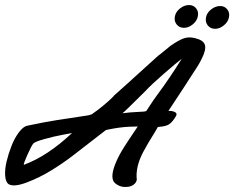

<svg xmlns="http://www.w3.org/2000/svg" viewBox="-46 -732 933 765"><path d="M687 -621.1Q668.5 -621.1 657.7 -634.8Q647 -648.4 650.9 -667Q654.3 -685.1 671.4 -698.5Q688.5 -711.9 707 -711.9Q725.1 -711.9 735.6 -698.5Q746.1 -685.1 742.2 -667Q738.8 -648.4 721.9 -634.8Q705.1 -621.1 687 -621.1ZM831.1 -708Q849.1 -708 859.6 -694.6Q870.1 -681.2 866.2 -663.1Q862.8 -644.5 845.9 -630.9Q829.1 -617.2 811 -617.2Q792.5 -617.2 781.7 -630.9Q771 -644.5 774.9 -663.1Q778.3 -681.2 795.4 -694.6Q812.5 -708 831.1 -708ZM731 -580.1Q765.1 -571.8 770.5 -552.7Q775.9 -533.7 757.8 -498Q750 -481.9 740.2 -466.3Q730.5 -450.7 715.3 -428Q700.2 -405.3 689 -387.2Q682.1 -376 663.8 -348.9Q645.5 -321.8 625 -290Q640.6 -291 651.4 -285.2Q662.1 -279.3 653.8 -267.1Q640.6 -245.1 627.4 -236.6Q614.3 -228 583 -226.1Q571.8 -206.5 570.8 -205.1Q542 -159.2 524.9 -127Q493.2 -67.4 499 -16.1Q498 -7.8 490.7 0Q483.4 7.8 470.2 11.2Q467.3 12.2 458.3 12.7Q449.2 13.2 441.9 12.2Q431.2 10.3 421.6 4.4Q412.1 -1.5 408.2 -6.8Q391.6 -29.8 418 -89.8Q423.3 -102.1 431.2 -116.7Q439 -131.3 449.7 -147.9Q460.4 -164.6 468 -176Q475.6 -187.5 487.5 -205.3Q499.5 -223.1 502.9 -228L470.2 -227.1Q432.1 -225.6 384.8 -215.8L376 -213.9Q338.4 -184.1 244.1 -111.8Q204.6 -81.5 158.2 -53Q111.8 -24.4 60.8 -5.1Q9.8 14.2 -11.2 2Q-23.4 -5.9 -25.4 -31.2Q-27.3 -56.6 -19.8 -88.4Q-12.2 -120.1 0 -151.1Q12.2 -182.1 29.3 -204.8Q46.4 -227.5 62 -231Q119.1 -242.7 127 -244.1Q177.2 -253.4 230.7 -261Q284.2 -268.6 302.7 -272Q321.3 -275.4 325.2 -280.8Q342.8 -292.5 362.8 -309.1Q382.8 -325.7 395 -337.2Q407.2 -348.6 408.2 -351.1Q433.1 -372.6 464.1 -401.1Q495.1 -429.7 496.1 -430.2L584 -509.8Q589.8 -514.2 593.8 -517.1Q597.7 -520 608.4 -529.1Q619.1 -538.1 633.8 -549.8Q664.6 -571.3 685.5 -578.9Q706.5 -586.4 731 -580.1ZM582 -356Q628.9 -418.9 678.2 -498Q657.7 -482.4 607.2 -438.5Q556.6 -394.5 533.2 -369.1Q448.7 -284.7 441.9 -280.8L473.1 -284.2Q488.3 -285.6 504.2 -286.1Q520 -286.6 527.1 -287.4Q534.2 -288.1 537.1 -290Q571.3 -342.8 582 -356ZM48.8 -75.2Q143.1 -109.9 241.2 -202.1L208 -195.8Q170.4 -189 131.1 -178Q91.8 -167 85.9 -159.2Q78.6 -149.4 63 -114.7Q47.4 -80.1 48.8 -75.2Z"/></svg>

Font: Florida Vibes
Style: Regular
Weight: 400
Italic angle: -30°
Designer: Turbologo.com
Foundry: Turbologo.com
Version: Version 1.000;hotconv 1.0.109;makeotfexe 2.5.65596